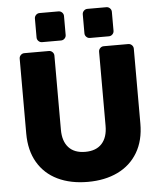

<svg xmlns="http://www.w3.org/2000/svg" viewBox="-60 -957 854 1019"><g transform="rotate(-5 367.0 -447.5)"><path d="M63 0ZM671 -673V-274Q671 -184 633 -120Q595 -56 526.5 -23Q458 10 367 10Q275 10 206.5 -23Q138 -56 100.5 -120Q63 -184 63 -274V-673Q63 -684 71 -692Q79 -700 90 -700H221Q232 -700 240 -692Q248 -684 248 -673V-278Q248 -217 278.5 -183.5Q309 -150 367 -150Q425 -150 455.5 -183.5Q486 -217 486 -278V-673Q486 -684 494 -692Q502 -700 513 -700H644Q655 -700 663 -692Q671 -684 671 -673ZM290 -750H189Q178 -750 170 -758Q162 -766 162 -777V-878Q162 -889 170 -897Q178 -905 189 -905H290Q301 -905 309 -897Q317 -889 317 -878V-777Q317 -766 309 -758Q301 -750 290 -750ZM545 -750H444Q433 -750 425 -758Q417 -766 417 -777V-878Q417 -889 425 -897Q433 -905 444 -905H545Q556 -905 564 -897Q572 -889 572 -878V-777Q572 -766 564 -758Q556 -750 545 -750Z"/></g></svg>

Font: Hezaedrus
Style: Bold
Weight: 700
Designer: Hubert & Fischer
Foundry: Hubert & Fischer
Version: Version 1.10;September 3, 2019;FontCreator 11.5.0.2425 64-bi